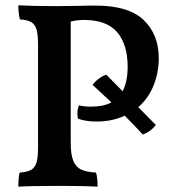

<svg xmlns="http://www.w3.org/2000/svg" viewBox="-20 -699 652 722"><path d="M500 -296 566 -229Q547 -204 517 -193Q484 -229 449 -264Q402 -242 343 -242Q301 -242 273 -253Q271 -265 271 -272Q271 -288 277 -303Q294 -298 321 -298Q370 -298 399 -314L328 -380Q338 -393 352 -403.5Q366 -414 380 -418L441 -356Q460 -391 460 -448Q460 -532 420.5 -578Q381 -624 296 -624Q271 -624 246 -618V-161Q246 -118 255.5 -94.5Q265 -71 285 -61.5Q305 -52 341 -50Q347 -33 347 3Q298 0 202 0Q96 0 49 3Q49 -34 54 -50Q82 -52 96.5 -60Q111 -68 117 -87Q123 -106 123 -144V-533Q123 -570 117 -589Q111 -608 97 -616Q83 -624 55 -626Q49 -647 49 -679Q104 -676 192 -676L277 -677Q303 -678 339 -678Q464 -678 520.5 -623.5Q577 -569 577 -480Q577 -426 557.5 -377.5Q538 -329 500 -296Z"/></svg>

Font: Vollkorn SC SemiBold
Style: Regular
Weight: 600
Designer: Friedrich Althausen
Foundry: Friedrich Althausen
Version: Version 4.015